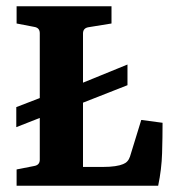

<svg xmlns="http://www.w3.org/2000/svg" viewBox="-20 -593 556 613"><path d="M32 -251 172 -305H186L387 -387V-321L186 -242H172L32 -187ZM431 -210 499 -201Q499 -155 497.5 -104Q496 -53 485 0H33V-52L89 -63Q107 -66 107 -83V-487Q107 -504 90 -507L33 -518V-573H336V-518L262 -506Q245 -503 245 -486V-60H308Q331 -60 347.5 -62.5Q364 -65 373 -69Q389 -75 395 -93Z"/></svg>

Font: Yrsa
Style: Bold
Weight: 700
Version: Version 2.004